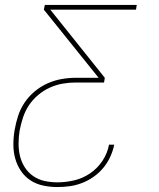

<svg xmlns="http://www.w3.org/2000/svg" viewBox="-20 -550 640 775"><path d="M212 205Q182 205 154 199Q126 193 103 178Q80 163 64.5 140Q49 117 41.5 90Q34 63 34 33.5Q34 4 39 -25Q44 -54 53 -82Q62 -110 79 -135.5Q96 -161 120 -181Q144 -201 172 -213.5Q200 -226 229 -231Q258 -236 286 -236H378L157 -511L161 -530H532L529 -511H183L403 -236L400 -217H286Q260 -217 233.5 -212.5Q207 -208 181.5 -196.5Q156 -185 134 -166.5Q112 -148 96.5 -124.5Q81 -101 72.5 -74.5Q64 -48 59 -22Q55 4 55 30.5Q55 57 61 81Q67 105 80.5 126Q94 147 114.5 161Q135 175 160 180.5Q185 186 212 186Q245 186 279.5 178Q314 170 344 149.5Q374 129 394 98.5Q414 68 420 34H441Q436 59 425 83Q414 107 397 127.5Q380 148 358 163.5Q336 179 311.5 188.5Q287 198 262 201.5Q237 205 212 205Z"/></svg>

Font: Iosevka Curly ThExObl
Style: Regular
Weight: 100
Width: 7
Italic angle: -9°
Monospace: yes
Designer: Belleve Invis
Foundry: Belleve Invis
Version: Version 11.1.0; ttfautohint (v1.8.3)